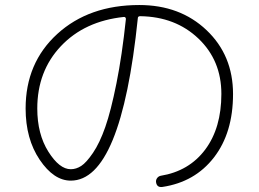

<svg xmlns="http://www.w3.org/2000/svg" viewBox="-20 -738 1040 772"><path d="M478.5 -669.9Q320.3 -653.3 225.1 -552.7Q129.9 -452.1 129.9 -301.8Q129.9 -199.2 174.3 -128.4Q218.8 -57.6 264.6 -57.6Q286.1 -57.6 306.6 -70.8Q327.1 -84 354 -123.5Q380.9 -163.1 403.3 -227.1Q425.8 -291 448.2 -402.8Q470.7 -514.6 486.3 -662.1Q485.4 -669.9 478.5 -669.9ZM264.6 -11.7Q196.3 -11.7 139.6 -95.7Q83 -179.7 83 -301.8Q83 -485.4 210.4 -601.6Q337.9 -717.8 540 -717.8Q704.1 -717.8 810.5 -616.7Q917 -515.6 917 -359.9Q917 -204.1 840.3 -105Q763.7 -5.9 632.8 13.7Q610.4 16.6 607.4 -5.9Q606.4 -14.6 611.8 -22Q617.2 -29.3 626 -31.2Q740.2 -49.8 805.2 -136.7Q870.1 -223.6 870.1 -360.4Q870.1 -495.1 777.8 -583Q685.5 -670.9 543.9 -672.9Q534.2 -672.9 534.2 -665Q466.8 -11.7 264.6 -11.7Z"/></svg>

Font: Rounded Mgen+ 1m light
Style: Regular
Weight: 200
Designer: [Source Han Sans]
Ryoko NISHIZUKA  (kana & ideographs); Paul D. Hunt (Latin, Greek & Cyrillic); Wenlong ZHANG  (bopomofo
Version: Version 1.059.20150602